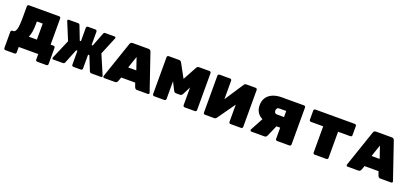

<svg xmlns="http://www.w3.org/2000/svg" viewBox="38 -1864 6723 3151"><g transform="rotate(20 3400.0 -288.0)"><path d="M733 -673V-215H784Q795 -215 803 -207Q811 -199 811 -188V97Q811 108 803 116Q795 124 784 124H622Q611 124 603 116Q595 108 595 97V0H254V97Q254 108 246 116Q238 124 227 124H66Q55 124 47 116.5Q39 109 39 97V-188Q39 -199 47 -207Q55 -215 66 -215H82Q115 -215 133 -272Q151 -329 151 -481V-673Q151 -684 159 -692Q167 -700 178 -700H706Q717 -700 725 -692Q733 -684 733 -673ZM391 -461Q391 -379 382 -320.5Q373 -262 352 -215H493V-495H391Z M1711 -20Q1711 0 1692 0H1526Q1500 0 1490 -20L1390 -270H1367V-27Q1367 -16 1359 -8Q1351 0 1340 0H1208Q1197 0 1189 -8Q1181 -16 1181 -27V-270H1158L1058 -20Q1048 0 1022 0H856Q837 0 837 -20Q837 -21 841 -33L983 -365L858 -667Q854 -679 854 -681Q854 -690 859 -695Q864 -700 872 -700H1040Q1060 -700 1068 -678L1161 -438H1181V-673Q1181 -684 1189 -692Q1197 -700 1208 -700H1340Q1351 -700 1359 -692Q1367 -684 1367 -673V-438H1387L1480 -678Q1488 -700 1508 -700H1676Q1684 -700 1689 -695Q1694 -690 1694 -681Q1694 -679 1690 -667L1565 -365L1707 -33Q1711 -21 1711 -20Z M1981 -34Q1968 0 1936 0H1747Q1738 0 1731.5 -6.5Q1725 -13 1725 -22L1726 -28L1944 -667Q1948 -680 1959 -690Q1970 -700 1989 -700H2267Q2286 -700 2297 -690Q2308 -680 2312 -667L2530 -28L2531 -22Q2531 -13 2524.5 -6.5Q2518 0 2509 0H2320Q2288 0 2275 -34L2250 -104H2006ZM2128 -507 2057 -299H2199Z M3149 -700H3332Q3343 -700 3351 -692Q3359 -684 3359 -673V-27Q3359 -16 3351 -8Q3343 0 3332 0H3151Q3140 0 3132 -8Q3124 -16 3124 -27V-337L3051 -193Q3048 -186 3037 -177Q3026 -168 3009 -168H2941Q2924 -168 2913 -177Q2902 -186 2899 -193L2826 -337V-27Q2826 -16 2818 -8Q2810 0 2799 0H2618Q2607 0 2599 -8Q2591 -16 2591 -27V-673Q2591 -684 2599 -692Q2607 -700 2618 -700H2801Q2829 -700 2844 -673L2975 -433L3106 -673Q3121 -700 3149 -700Z M3719 -673V-349L3937 -680Q3952 -700 3976 -700H4138Q4149 -700 4157 -692Q4165 -684 4165 -673V-27Q4165 -16 4157 -8Q4149 0 4138 0H3952Q3941 0 3933 -8Q3925 -16 3925 -27V-329L3707 -21Q3691 0 3667 0H3506Q3495 0 3487 -8Q3479 -16 3479 -27V-673Q3479 -684 3487 -692Q3495 -700 3506 -700H3692Q3703 -700 3711 -692Q3719 -684 3719 -673Z M5009 -673V-27Q5009 -16 5001 -8Q4993 0 4982 0H4766Q4755 0 4747 -8Q4739 -16 4739 -27V-223H4674L4587 -25Q4582 -14 4570.5 -7Q4559 0 4545 0H4318Q4309 0 4302.5 -6.5Q4296 -13 4296 -22Q4296 -27 4298 -31L4418 -254Q4362 -281 4329 -331Q4296 -381 4296 -458Q4296 -532 4332 -587Q4368 -642 4435.5 -671Q4503 -700 4593 -700H4982Q4993 -700 5001 -692Q5009 -684 5009 -673ZM4739 -514H4614Q4591 -514 4579.5 -497.5Q4568 -481 4568 -459Q4568 -437 4580 -422.5Q4592 -408 4614 -408H4739Z M5897 -673V-512Q5897 -501 5889 -493Q5881 -485 5870 -485H5655V-27Q5655 -16 5647 -8Q5639 0 5628 0H5422Q5411 0 5403 -8Q5395 -16 5395 -27V-485H5180Q5169 -485 5161 -493Q5153 -501 5153 -512V-673Q5153 -684 5161 -692Q5169 -700 5180 -700H5870Q5881 -700 5889 -692Q5897 -684 5897 -673Z M6231 -34Q6218 0 6186 0H5997Q5988 0 5981.5 -6.5Q5975 -13 5975 -22L5976 -28L6194 -667Q6198 -680 6209 -690Q6220 -700 6239 -700H6517Q6536 -700 6547 -690Q6558 -680 6562 -667L6780 -28L6781 -22Q6781 -13 6774.5 -6.5Q6768 0 6759 0H6570Q6538 0 6525 -34L6500 -104H6256ZM6378 -507 6307 -299H6449Z"/></g></svg>

Font: Rubik Mono One
Style: Regular
Weight: 400
Designer: Hubert and Fischer with Elvire Volk Leonovitch (Cyrillic Expansion: Cyreal)
Foundry: Hubert and Fischer with Elvire Volk Leonovitch
Version: Version 2.000